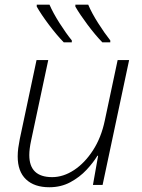

<svg xmlns="http://www.w3.org/2000/svg" viewBox="-20 -786 603 816"><path d="M189.5 9.8Q126 9.8 90.6 -23.7Q55.2 -57.1 55.2 -121.1Q55.2 -138.7 57.6 -157Q60.1 -175.3 64 -194.8L135.3 -530.8H185.1L112.3 -189Q104.5 -152.8 104.5 -127Q104.5 -33.2 201.7 -33.2Q249 -33.2 294.7 -63.2Q340.3 -93.3 375.2 -147.2Q410.2 -201.2 425.3 -273.4L480 -530.8H528.8L416 0H375L397 -124H394Q376.5 -95.2 347.7 -64.2Q318.8 -33.2 279.1 -11.7Q239.3 9.8 189.5 9.8ZM415 -606Q384.8 -637.2 352.3 -680.7Q319.8 -724.1 300.3 -757.8V-766.1H355Q369.6 -731 397 -688Q424.3 -645 448.7 -614.3V-606ZM251 -606Q220.7 -637.2 188 -680.7Q155.3 -724.1 136.2 -757.8V-766.1H190.4Q205.6 -731 232.9 -688Q260.3 -645 285.2 -614.3V-606Z"/></svg>

Font: Open Sans Light
Style: Italic
Weight: 300
Italic angle: -12°
Designer: Monotype Design Team
Foundry: Monotype Imaging Inc.
Version: Version 3.003; ttfautohint (v1.8.4)